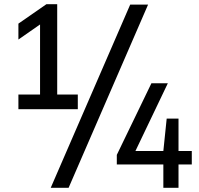

<svg xmlns="http://www.w3.org/2000/svg" viewBox="-20 -830 950 918"><path d="M68 -308V-378H171.5V-713L68 -641V-717L202 -810H253.5V-378H352V-308ZM222.5 68 602.5 -808H688L308 68ZM538.5 -43.5V-89.5L704 -432H782.5L627.5 -108H761L777 -263H833.5V-108H897V-43.5H833.5V68H761V-43.5Z"/></svg>

Font: Encode Sans SmCnd Md
Style: Regular
Weight: 500
Width: 4
Designer: Multiple Designers
Foundry: Impallari Type
Version: Version 3.002; ttfautohint (v1.8.3) -l 8 -r 50 -G 200 -x 14 